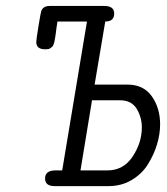

<svg xmlns="http://www.w3.org/2000/svg" viewBox="-20 -631 565 651"><path d="M103 -488.8Q103 -496.6 110.6 -543.2Q118.2 -589.8 120.1 -594.2Q127 -611.3 149.9 -610.8H334Q367.2 -610.8 367.2 -585Q367.2 -558.1 336.9 -558.1L300.8 -344.2H412.1Q466.3 -344.2 494.6 -304.7Q522.9 -265.1 522.9 -209Q522.9 -176.8 512.5 -141.8Q502 -106.9 481.9 -74.5Q461.9 -42 427 -21Q392.1 0 349.1 0H165Q132.8 0 132.8 -25.9Q132.8 -52.7 167 -53.2H190.9L274.9 -558.1H174.8Q172.9 -548.3 171.4 -535.6Q169.9 -522.9 168.9 -515.9Q168 -508.8 166.5 -500.5Q165 -492.2 164.1 -488Q163.1 -483.9 161.1 -479Q159.2 -474.1 156.5 -472.2Q153.8 -470.2 150.4 -467.5Q147 -464.8 143.1 -464.4Q139.2 -463.9 132.8 -463.9Q103 -463.9 103 -488.8ZM252.9 -53.2H344.2Q398.4 -53.2 429.7 -100.1Q460.9 -147 460.9 -199.2Q460.9 -233.4 443.4 -262.2Q425.8 -291 387.2 -291H292Z"/></svg>

Font: CMU Typewriter Text
Style: LightOblique
Weight: 200
Italic angle: -9.46001°
Version: Version 0.7.0